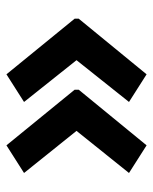

<svg xmlns="http://www.w3.org/2000/svg" viewBox="42 -526 486 611"><g transform="rotate(-90 285.5 -221.0)"><path d="M399 -221 266 -388 354 -444 531 -227V-214L354 2L266 -54ZM174 -221 40 -388 128 -444 305 -227V-214L128 2L40 -54Z"/></g></svg>

Font: Noto Sans Syriac Eastern
Style: Bold
Weight: 700
Designer: Patrick Giasson and the Monotype Design Team
Foundry: Monotype Imaging Inc.
Version: Version 3.001